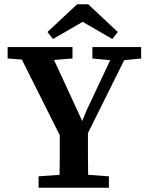

<svg xmlns="http://www.w3.org/2000/svg" viewBox="-20 -886 694 906"><path d="M16 -610V-664H322V-610L235 -603L368 -315L389 -366L500 -602L416 -610V-664H646V-610L566 -602L395 -258Q395 -203 395 -155Q395 -107 396 -61L494 -54V0H162V-54L261 -61Q262 -104 262 -149.5Q262 -195 262 -248L83 -605ZM396 -866 536 -735 510 -702 370 -783 230 -702 204 -735 344 -866Z"/></svg>

Font: Source Serif 4 SmText Semibold
Style: Regular
Weight: 600
Designer: Frank Grießhammer
Foundry: Adobe
Version: Version 4.005;hotconv 1.1.0;makeotfexe 2.6.0